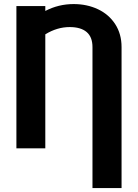

<svg xmlns="http://www.w3.org/2000/svg" viewBox="-20 -737 685 954"><path d="M439.5 197.3V-502.9Q439.5 -553.2 410.4 -577.9Q381.3 -602.5 326.2 -602.5Q263.7 -602.5 205.1 -566.4V0H61.5V-707H205.1V-682.6Q271 -716.8 345.7 -716.8Q412.1 -716.8 466.6 -691.2Q521 -665.5 552.5 -616.9Q584 -568.4 584 -502.9V197.3Z"/></svg>

Font: Pretendard
Style: Bold
Weight: 700
Designer: Base glyphs from Inter by Rasmus Andersson; Hangeul glyphs from Noto Sans CJK(Source Han Sans) by Jang Soo-young and Kan
Foundry: Kil Hyung-jin
Version: Version 1.309